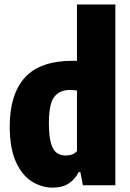

<svg xmlns="http://www.w3.org/2000/svg" viewBox="-20 -828 579 858"><path d="M216 10.5Q165.5 10.5 121.5 -17.5Q77.5 -45.5 50.5 -106Q23.5 -166.5 23.5 -263.5Q23.5 -406 91 -481.2Q158.5 -556.5 307 -556.5Q314.5 -556.5 324 -556V-808H495.5V0H350.5L339 -59H331.5Q316 -27 287 -8.2Q258 10.5 216 10.5ZM274 -133Q305 -133 324 -152.5V-423.5Q306 -426 293 -426Q246.5 -426 222.5 -395.2Q198.5 -364.5 198.5 -278.5Q198.5 -218.5 208 -187Q217.5 -155.5 234.5 -144.2Q251.5 -133 274 -133Z"/></svg>

Font: Encode Sans Condensed Condensed ExtraBold
Style: Regular
Weight: 800
Width: 3
Designer: Multiple Designers
Foundry: Impallari Type
Version: Version 3.000; ttfautohint (v1.8.3) -l 8 -r 50 -G 200 -x 14 